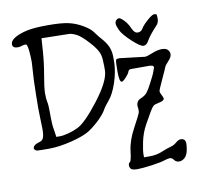

<svg xmlns="http://www.w3.org/2000/svg" viewBox="-91 -765 1084 1051"><g transform="rotate(-10 451.0 -239.5)"><path d="M831.1 -569.3Q782.2 -516.6 769.5 -492.2Q756.8 -467.8 739.3 -467.8Q721.7 -467.8 677.2 -509.3Q632.8 -550.8 621.1 -576.2Q609.4 -601.6 609.4 -613.3Q609.4 -625 616.7 -632.3Q624 -639.6 632.3 -639.6Q640.6 -639.6 659.2 -620.6Q677.7 -601.6 689.9 -573.2Q702.1 -544.9 720.7 -544.9Q739.3 -544.9 749.5 -562.5Q759.8 -580.1 787.1 -604Q814.5 -627.9 825.2 -627.9Q835.9 -627.9 838.4 -624Q840.8 -620.1 840.8 -601.6Q840.8 -583 831.1 -569.3ZM797.4 -165Q797.4 -152.3 770 -147Q742.7 -141.6 735.4 -134.8Q728 -127.9 714.8 -106Q701.7 -84 678.2 -41.5Q654.8 1 645 48.8Q635.3 96.7 635.3 115.2V133.8H669.4Q704.6 133.8 736.8 120.6Q769 107.4 788.1 102.5Q807.1 97.7 822.3 84.5Q837.4 71.3 850.1 71.3Q862.8 71.3 869.6 78.1Q876.5 85 876.5 98.6Q876.5 100.6 876.5 102.5Q876.5 116.2 871.6 139.6Q865.7 167 850.1 178.7Q836.4 189.5 823.7 189.5Q822.8 189.5 821.8 189.5H818.8Q803.2 188.5 794.4 175.8Q785.6 164.1 775.9 163.1Q775.9 163.1 772.9 163.1Q764.2 163.1 744.6 168.9Q723.1 176.8 669.4 184.1Q615.7 191.4 589.4 191.4Q563 191.4 554.7 184.1Q546.4 176.8 546.4 163.6Q546.4 150.4 554.2 147Q562 143.6 568.8 86.4Q575.7 29.3 610.8 -35.2Q646 -100.6 648.9 -110.4Q650.9 -117.2 650.9 -124Q650.9 -127.9 650.9 -131.8Q648.9 -143.6 648.9 -148.4Q648.9 -176.8 673.8 -187Q698.7 -197.3 710 -211.9Q721.2 -226.6 734.4 -252Q747.6 -277.3 753.4 -288.6Q759.3 -299.8 762.2 -307.1Q765.1 -314.5 769 -325.2Q772.9 -335.9 773.9 -338.9Q774.9 -340.8 774.9 -342.8Q774.9 -345.7 772.9 -346.7Q769 -352.5 767.1 -352.5H766.1V-351.6Q763.2 -351.6 755.4 -354.5H646Q635.3 -352.5 632.3 -342.3Q629.4 -332 612.3 -313.5Q595.2 -294.9 587.4 -294.9Q573.7 -294.9 573.7 -355Q573.7 -415 578.1 -419.4Q582.5 -423.8 597.2 -423.8L736.8 -407.2Q747.6 -407.2 778.8 -419.9Q810.1 -432.6 833.5 -432.6Q856.9 -432.6 866.7 -421.9Q876.5 -411.1 876.5 -396.5Q876.5 -381.8 857.4 -361.3Q838.4 -340.8 835.9 -333Q833.5 -325.2 807.6 -269.5Q781.7 -213.9 781.7 -207Q781.7 -200.2 789.6 -185.1Q797.4 -169.9 797.4 -165ZM61 -579.1Q30.8 -579.1 30.8 -600.1Q30.8 -621.1 58.1 -636.7Q85.4 -652.3 126 -661.1Q166.5 -669.9 241.7 -669.9Q316.9 -669.9 356.4 -661.1Q396 -652.3 433.6 -630.4Q471.2 -608.4 486.3 -586.4Q501.5 -564.5 526.9 -536.1Q550.3 -507.8 558.1 -482.4Q564.9 -460 564.9 -436.5Q564.9 -433.6 564.9 -430.7V-401.4Q562 -346.7 542.5 -290.5Q522.9 -234.4 499 -206.5Q475.1 -178.7 464.4 -159.2Q453.6 -139.6 426.3 -112.3Q398.9 -85 365.7 -62Q332.5 -39.1 260.3 -21Q188 -2.9 133.3 -2.9Q78.6 -2.9 68.4 -3.9Q58.1 -4.9 52.2 -12.7Q49.3 -16.6 49.3 -20.5Q50.3 -25.4 54.2 -31.2Q62 -41 83.5 -46.9Q105 -52.7 108.9 -68.4Q114.7 -84 114.7 -106.4Q114.7 -106.4 114.7 -117.2Q114.7 -140.6 112.8 -185.5Q111.8 -204.1 111.8 -232.4Q111.8 -289.1 114.7 -386.7L120.6 -483.4Q120.6 -483.4 120.6 -494.1Q120.6 -516.6 117.7 -546.9Q113.8 -584 106.9 -585.9Q105 -586.9 101.1 -586.9Q95.2 -586.9 85.4 -584Q69.8 -579.1 61 -579.1ZM350.1 -602.5 195.8 -605.5 190.9 -533.2Q186 -466.8 174.8 -404.3Q163.6 -341.8 162.6 -308.6Q162.6 -308.6 162.6 -298.8Q162.6 -273.4 166.5 -256.3Q170.4 -239.3 170.4 -201.2Q170.4 -193.4 170.4 -185.5Q170.4 -185.5 170.4 -172.9Q170.4 -129.9 176.3 -99.6L182.1 -59.6H202.6Q222.2 -59.6 252.4 -67.9Q282.7 -76.2 305.2 -87.9Q349.1 -109.4 427.2 -210.9Q505.4 -312.5 507.3 -371.1Q507.3 -371.1 507.3 -395.5Q507.3 -437.5 501.5 -460Q493.7 -489.3 453.6 -533.2Q413.6 -577.1 390.6 -588.9Q367.7 -600.6 350.1 -602.5Z"/></g></svg>

Font: Drukaatie burti
Style: Light
Weight: 300
Version: Version 0.14